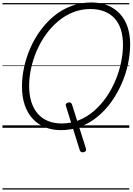

<svg xmlns="http://www.w3.org/2000/svg" viewBox="-20 -1035 1074 1555"><path d="M656 198Q644 200 636.5 195.5Q629 191 625 178L515 -173Q510 -186 515 -194.5Q520 -203 534 -205Q546 -208 553 -203Q560 -198 564 -186L675 165Q680 178 675 186.5Q670 195 656 198ZM474 19Q402 19 343.5 -5Q285 -29 243.5 -74.5Q202 -120 180 -185.5Q158 -251 158 -335Q158 -412 175.5 -492Q193 -572 226.5 -648Q260 -724 309 -790.5Q358 -857 420 -907.5Q482 -958 558 -986.5Q634 -1015 720 -1015Q793 -1015 851 -991.5Q909 -968 950 -924.5Q991 -881 1012.5 -818.5Q1034 -756 1034 -677Q1034 -600 1017 -518.5Q1000 -437 966 -359Q932 -281 883.5 -212.5Q835 -144 772.5 -92Q710 -40 635 -10.5Q560 19 474 19ZM480 -35Q556 -35 622 -62.5Q688 -90 743 -138Q798 -186 841.5 -249Q885 -312 915 -383.5Q945 -455 960.5 -529Q976 -603 976 -673Q976 -743 958.5 -797Q941 -851 907 -887.5Q873 -924 824 -943Q775 -962 713 -962Q639 -962 573 -936Q507 -910 451.5 -863.5Q396 -817 352.5 -756.5Q309 -696 278.5 -626Q248 -556 232 -483Q216 -410 216 -339Q216 -266 234 -209.5Q252 -153 286 -114Q320 -75 369 -55Q418 -35 480 -35ZM0 490H1027V500H0ZM0 -20H1027V0H0ZM0 -505H1027V-500H0ZM0 -1010H1027V-1000H0Z"/></svg>

Font: Playwrite AU TAS Guides
Style: Regular
Weight: 400
Designer: Veronika Burian, José Scaglione
Foundry: TypeTogether
Version: Version 1.003